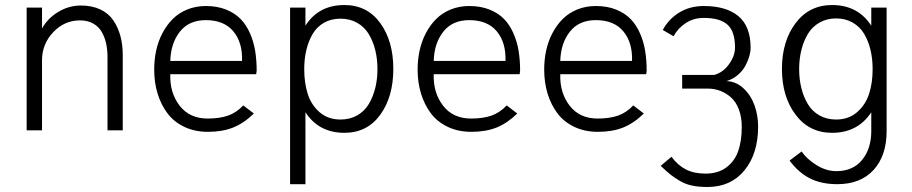

<svg xmlns="http://www.w3.org/2000/svg" viewBox="-20 -518 3623 763"><path d="M85.9 0V-487.8H147V-404.8Q168.9 -444.8 211.2 -470.5Q253.4 -496.1 301.8 -496.1Q345.7 -496.1 378.7 -480.5Q411.6 -464.8 430.4 -437Q449.2 -409.2 458.5 -374.8Q467.8 -340.3 467.8 -298.8V0H407.2V-291Q407.2 -319.3 402.1 -343.8Q397 -368.2 385 -389.9Q373 -411.6 350.8 -424.3Q328.6 -437 297.9 -437Q235.8 -437 191.4 -389.9Q147 -342.8 147 -278.8V0Z M806.2 5.9Q753.9 5.9 712.4 -13.9Q670.9 -33.7 645.3 -67.9Q619.6 -102.1 606.2 -146.2Q592.8 -190.4 592.8 -241.2Q592.8 -281.2 600.8 -318.1Q608.9 -355 626 -387.2Q643.1 -419.4 667 -443.1Q690.9 -466.8 724.6 -480.5Q758.3 -494.1 797.9 -494.1Q843.3 -494.1 878.4 -480Q913.6 -465.8 936.3 -442.4Q959 -418.9 973.6 -385.3Q988.3 -351.6 994.1 -315.2Q1000 -278.8 1000 -236.8L998 -223.1H656.7Q654.3 -149.4 693.8 -98.1Q733.4 -46.9 805.2 -46.9Q852.1 -46.9 885.5 -58.3Q918.9 -69.8 946.8 -99.1L988.8 -66.9Q949.2 -28.3 906.5 -11.2Q863.8 5.9 806.2 5.9ZM656.7 -275.9H941.9Q944.3 -349.1 907.2 -393.6Q870.1 -438 797.9 -438Q731 -438 694.8 -392.1Q658.7 -346.2 656.7 -275.9Z M1132.8 213.9V-487.8H1193.8V-416Q1246.1 -498 1348.6 -498Q1439 -498 1491 -426.5Q1543 -355 1543 -244.1Q1543 -133.3 1491 -61.8Q1439 9.8 1348.6 9.8Q1247.1 9.8 1193.8 -71.8V213.9ZM1333 -43Q1370.1 -43 1399.2 -59.3Q1428.2 -75.7 1445.3 -104.2Q1462.4 -132.8 1471.2 -168Q1480 -203.1 1480 -243.2Q1480 -283.7 1471.2 -319.1Q1462.4 -354.5 1445.3 -382.8Q1428.2 -411.1 1399.2 -427.5Q1370.1 -443.8 1333 -443.8Q1295.9 -443.8 1267.3 -427.5Q1238.8 -411.1 1222.2 -382.6Q1205.6 -354 1197.3 -318.8Q1189 -283.7 1189 -243.2Q1189 -188.5 1202.9 -144.8Q1216.8 -101.1 1250.2 -72Q1283.7 -43 1333 -43Z M1853 5.9Q1800.8 5.9 1759.3 -13.9Q1717.8 -33.7 1692.1 -67.9Q1666.5 -102.1 1653.1 -146.2Q1639.6 -190.4 1639.6 -241.2Q1639.6 -281.2 1647.7 -318.1Q1655.8 -355 1672.9 -387.2Q1689.9 -419.4 1713.9 -443.1Q1737.8 -466.8 1771.5 -480.5Q1805.2 -494.1 1844.7 -494.1Q1890.1 -494.1 1925.3 -480Q1960.4 -465.8 1983.2 -442.4Q2005.9 -418.9 2020.5 -385.3Q2035.2 -351.6 2041 -315.2Q2046.9 -278.8 2046.9 -236.8L2044.9 -223.1H1703.6Q1701.2 -149.4 1740.7 -98.1Q1780.3 -46.9 1852.1 -46.9Q1898.9 -46.9 1932.4 -58.3Q1965.8 -69.8 1993.7 -99.1L2035.6 -66.9Q1996.1 -28.3 1953.4 -11.2Q1910.6 5.9 1853 5.9ZM1703.6 -275.9H1988.8Q1991.2 -349.1 1954.1 -393.6Q1917 -438 1844.7 -438Q1777.8 -438 1741.7 -392.1Q1705.6 -346.2 1703.6 -275.9Z M2356 5.9Q2303.7 5.9 2262.2 -13.9Q2220.7 -33.7 2195.1 -67.9Q2169.4 -102.1 2156 -146.2Q2142.6 -190.4 2142.6 -241.2Q2142.6 -281.2 2150.6 -318.1Q2158.7 -355 2175.8 -387.2Q2192.9 -419.4 2216.8 -443.1Q2240.7 -466.8 2274.4 -480.5Q2308.1 -494.1 2347.7 -494.1Q2393.1 -494.1 2428.2 -480Q2463.4 -465.8 2486.1 -442.4Q2508.8 -418.9 2523.4 -385.3Q2538.1 -351.6 2543.9 -315.2Q2549.8 -278.8 2549.8 -236.8L2547.9 -223.1H2206.5Q2204.1 -149.4 2243.7 -98.1Q2283.2 -46.9 2355 -46.9Q2401.9 -46.9 2435.3 -58.3Q2468.8 -69.8 2496.6 -99.1L2538.6 -66.9Q2499 -28.3 2456.3 -11.2Q2413.6 5.9 2356 5.9ZM2206.5 -275.9H2491.7Q2494.1 -349.1 2457 -393.6Q2419.9 -438 2347.7 -438Q2280.8 -438 2244.6 -392.1Q2208.5 -346.2 2206.5 -275.9Z M2791.5 225.1Q2757.3 225.1 2731 219.7Q2704.6 214.4 2681.9 200.9Q2659.2 187.5 2644.8 176Q2630.4 164.6 2605.5 141.1L2648.4 105Q2673.3 138.7 2705.6 155.3Q2737.8 171.9 2783.7 171.9Q2834 171.9 2866.9 147Q2899.9 122.1 2913.8 81.8Q2927.7 41.5 2927.7 -13.2Q2927.7 -52.7 2916.3 -83Q2904.8 -113.3 2885 -130.9Q2865.2 -148.4 2841.8 -157.2Q2818.4 -166 2791.5 -166H2690.9V-220.2H2817.9Q2853 -229.5 2877 -262.7Q2900.9 -295.9 2900.9 -329.1Q2900.9 -393.1 2871.1 -419.9Q2841.3 -446.8 2776.9 -446.8Q2736.3 -446.8 2705.1 -426.3Q2673.8 -405.8 2656.7 -374L2613.8 -398.9Q2637.2 -442.4 2679.4 -468.3Q2721.7 -494.1 2776.9 -494.1Q2866.2 -494.1 2914.6 -453.6Q2962.9 -413.1 2962.9 -328.1Q2962.9 -313 2957.8 -294.7Q2952.6 -276.4 2942.1 -256.6Q2931.6 -236.8 2911.9 -220Q2892.1 -203.1 2866.7 -195.8Q2905.8 -194.3 2935.3 -166.3Q2964.8 -138.2 2978.8 -98.4Q2992.7 -58.6 2992.7 -15.1Q2992.7 92.8 2938.5 158.9Q2884.3 225.1 2791.5 225.1Z M3307.6 213.9Q3244.1 213.9 3198.7 190.9Q3153.3 168 3117.7 120.1L3165.5 84Q3186.5 114.3 3224.9 138.2Q3263.2 162.1 3303.7 162.1Q3369.6 162.1 3406 117.4Q3442.4 72.8 3442.4 2.9V-71.8Q3388.7 9.8 3286.6 9.8Q3195.8 9.8 3141.6 -62.3Q3087.4 -134.3 3087.4 -244.1Q3087.4 -354 3141.6 -426Q3195.8 -498 3286.6 -498Q3389.2 -498 3442.4 -416V-487.8H3503.4V2.9Q3503.4 100.6 3451.7 157.2Q3399.9 213.9 3307.6 213.9ZM3302.7 -43Q3352.1 -43 3385.7 -72Q3419.4 -101.1 3433.6 -144.8Q3447.8 -188.5 3447.8 -243.2Q3447.8 -283.7 3439.5 -319.1Q3431.2 -354.5 3414.3 -383.1Q3397.5 -411.6 3368.7 -428.2Q3339.8 -444.8 3302.7 -444.8Q3265.6 -444.8 3236.6 -428.2Q3207.5 -411.6 3190.4 -383.1Q3173.3 -354.5 3164.6 -319.1Q3155.8 -283.7 3155.8 -243.2Q3155.8 -203.1 3164.6 -168Q3173.3 -132.8 3190.4 -104.2Q3207.5 -75.7 3236.6 -59.3Q3265.6 -43 3302.7 -43Z"/></svg>

Font: HK Grotesk Light
Style: Regular
Weight: 300
Designer: Alfredo Marco Pradil and Stefan Peev
Foundry: Hanken Design Co.
Version: Version 1.045;PS 001.045;hotconv 1.0.88;makeotf.lib2.5.64775